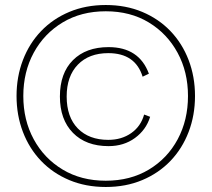

<svg xmlns="http://www.w3.org/2000/svg" viewBox="-20 -735 844 766"><path d="M402 11Q322 11 256.5 -16.5Q191 -44 144 -93Q97 -142 71.5 -208.5Q46 -275 46 -352Q46 -429 71.5 -495.5Q97 -562 144 -611Q191 -660 256.5 -687.5Q322 -715 402 -715Q482 -715 547.5 -687.5Q613 -660 660 -611Q707 -562 732.5 -495.5Q758 -429 758 -352Q758 -275 732.5 -208.5Q707 -142 660 -93Q613 -44 547.5 -16.5Q482 11 402 11ZM402 -14Q500 -14 574 -58.5Q648 -103 689 -179.5Q730 -256 730 -352Q730 -448 688.5 -524.5Q647 -601 573.5 -645.5Q500 -690 402 -690Q304 -690 230 -645.5Q156 -601 114.5 -524.5Q73 -448 73 -352Q73 -256 114.5 -179.5Q156 -103 230 -58.5Q304 -14 402 -14ZM413 -152Q323 -152 271 -205Q219 -258 219 -350Q219 -443 271 -495Q323 -547 413 -547Q535 -547 574 -441L549 -429Q520 -523 412 -523Q335 -523 290.5 -477Q246 -431 246 -350Q246 -268 290.5 -222.5Q335 -177 412 -177Q465 -177 503.5 -204Q542 -231 555 -278L579 -269Q563 -217 518.5 -184.5Q474 -152 413 -152Z"/></svg>

Font: Prodigy Sans ExtraLight
Style: Regular
Weight: 200
Designer: Wei Huang
Foundry: Wei Huang
Version: Version 1.003; ttfautohint (v1.8.3)